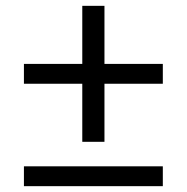

<svg xmlns="http://www.w3.org/2000/svg" viewBox="-20 -638 640 658"><path d="M262 -152V-351H62V-419H262V-618H338V-419H538V-351H338V-152ZM62 0V-68H538V0Z"/></svg>

Font: Lilex
Style: Regular
Weight: 400
Monospace: yes
Designer: Mike Abbink, Paul van der Laan, Pieter van Rosmalen, Mikhael Khrustik
Foundry: Mikhael Khrustik
Version: Version 2.510